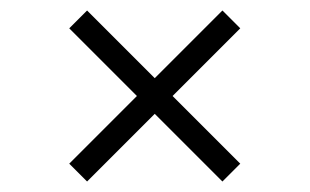

<svg xmlns="http://www.w3.org/2000/svg" viewBox="-20 -502 590 366"><path d="M146 -156 112 -190 241 -319 112 -448 146 -482 275 -353 404 -482 438 -448 309 -319 438 -190 404 -156 275 -285Z"/></svg>

Font: Gilda Display
Style: Regular
Weight: 400
Designer: Eduardo Rodriguez Tunni
Foundry: Eduardo Rodriguez Tunni
Version: Version 1.002; ttfautohint (v1.8.4.7-5d5b);gftools[0.9.22]